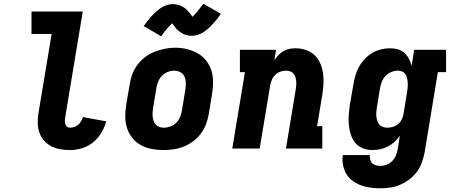

<svg xmlns="http://www.w3.org/2000/svg" viewBox="-20 -797 2440 1030"><path d="M356 8Q329 8 303 3.5Q277 -1 255 -12.5Q233 -24 216.5 -42.5Q200 -61 191.5 -85Q183 -109 182.5 -135.5Q182 -162 186 -188L257 -615H149V-735H424L330 -169Q328 -159 328 -149.5Q328 -140 330.5 -131.5Q333 -123 339.5 -117.5Q346 -112 356 -112Q367 -112 379 -116Q391 -120 400 -128Q409 -136 415 -147Q421 -158 425 -169L550 -146Q541 -114 523.5 -84.5Q506 -55 479.5 -33.5Q453 -12 420.5 -2Q388 8 356 8Z M856 8Q824 8 793 2Q762 -4 735.5 -18.5Q709 -33 690 -57Q671 -81 661.5 -110Q652 -139 652 -171Q652 -203 657 -235L676 -345Q680 -373 690 -399.5Q700 -426 717.5 -449.5Q735 -473 759 -491Q783 -509 810 -519.5Q837 -530 864.5 -535.5Q892 -541 920 -541Q952 -541 982.5 -533.5Q1013 -526 1039.5 -511.5Q1066 -497 1085 -473Q1104 -449 1113.5 -420Q1123 -391 1123 -359Q1123 -327 1118 -295L1100 -185Q1095 -157 1085 -130.5Q1075 -104 1057.5 -80.5Q1040 -57 1016 -39Q992 -21 965.5 -10.5Q939 0 911 4Q883 8 856 8ZM859 -112Q877 -112 894.5 -118.5Q912 -125 925.5 -138.5Q939 -152 946 -169.5Q953 -187 956 -204L974 -314Q977 -333 977 -351Q977 -369 970 -385Q963 -401 948 -409.5Q933 -418 914 -418Q897 -418 879.5 -411Q862 -404 849 -390.5Q836 -377 829 -360Q822 -343 819 -326L801 -216Q799 -204 798.5 -191.5Q798 -179 799.5 -167.5Q801 -156 805 -145.5Q809 -135 817 -127Q825 -119 836 -115.5Q847 -112 859 -112ZM845 -602 751 -657Q760 -670 769 -681.5Q778 -693 786 -702.5Q794 -712 802.5 -720.5Q811 -729 819 -736Q827 -743 838 -751Q849 -759 860 -764Q871 -769 883.5 -772Q896 -775 908 -775Q913 -775 919 -774Q925 -773 930.5 -772Q936 -771 941.5 -769Q947 -767 952 -765Q957 -763 961.5 -760Q966 -757 970 -754.5Q974 -752 979 -747.5Q984 -743 987.5 -739Q991 -735 994.5 -731Q998 -727 1000.5 -723.5Q1003 -720 1006 -716Q1009 -712 1012 -707Q1020 -714 1025.5 -720Q1031 -726 1038 -734.5Q1045 -743 1053 -753.5Q1061 -764 1071 -777L1165 -723Q1156 -710 1147 -698.5Q1138 -687 1129.5 -677.5Q1121 -668 1113 -659.5Q1105 -651 1097 -644Q1089 -637 1078 -629Q1067 -621 1056 -616Q1045 -611 1032.5 -608Q1020 -605 1008 -605Q1002 -605 996.5 -605.5Q991 -606 985.5 -607.5Q980 -609 974.5 -610.5Q969 -612 964 -614.5Q959 -617 954.5 -620Q950 -623 946 -625.5Q942 -628 937 -632.5Q932 -637 928 -641Q924 -645 921 -649Q918 -653 915.5 -656.5Q913 -660 909.5 -664.5Q906 -669 903 -672Q896 -665 890.5 -659.5Q885 -654 878 -645.5Q871 -637 862.5 -626.5Q854 -616 845 -602Z M1226 0 1294 -410H1267V-530H1461L1452 -474Q1462 -489 1474 -501.5Q1486 -514 1501 -523Q1516 -532 1532.5 -535Q1549 -538 1565 -538Q1594 -538 1620.5 -529Q1647 -520 1666.5 -502Q1686 -484 1697 -459.5Q1708 -435 1712.5 -408Q1717 -381 1715.5 -352Q1714 -323 1710 -295L1681 -120H1709V0H1514L1566 -314Q1568 -326 1569 -337.5Q1570 -349 1569 -360.5Q1568 -372 1565 -382.5Q1562 -393 1555 -401.5Q1548 -410 1537.5 -414Q1527 -418 1515 -418Q1500 -418 1485 -413Q1470 -408 1458 -397Q1446 -386 1439.5 -371.5Q1433 -357 1430 -342L1373 0Z M2021 213Q1994 213 1967 209.5Q1940 206 1916 197Q1892 188 1871.5 173Q1851 158 1838 136Q1825 114 1820 87.5Q1815 61 1819 35H1964Q1963 47 1966 59Q1969 71 1977 79Q1985 87 1997 90Q2009 93 2021 93Q2038 93 2055.5 86Q2073 79 2085.5 65.5Q2098 52 2104.5 35Q2111 18 2114 1L2125 -69Q2113 -51 2096.5 -36Q2080 -21 2060.5 -11Q2041 -1 2020 3.5Q1999 8 1978 8Q1951 8 1926.5 -1.5Q1902 -11 1886 -30.5Q1870 -50 1862 -75Q1854 -100 1851.5 -126.5Q1849 -153 1851 -180.5Q1853 -208 1857 -235L1876 -345Q1880 -369 1887 -393Q1894 -417 1906.5 -439.5Q1919 -462 1937 -481Q1955 -500 1977 -513Q1999 -526 2023.5 -532Q2048 -538 2073 -538Q2094 -538 2114 -532.5Q2134 -527 2149 -513.5Q2164 -500 2173.5 -482Q2183 -464 2188 -444L2202 -530H2373V-410H2329L2258 20Q2253 47 2243.5 73.5Q2234 100 2217.5 123Q2201 146 2177.5 164Q2154 182 2128 193.5Q2102 205 2075 209Q2048 213 2021 213ZM2059 -112Q2074 -112 2089.5 -117Q2105 -122 2117 -132.5Q2129 -143 2136 -158Q2143 -173 2145 -188L2163 -298Q2165 -311 2166.5 -324Q2168 -337 2167.5 -349.5Q2167 -362 2164.5 -374.5Q2162 -387 2156 -397Q2150 -407 2139 -412.5Q2128 -418 2115 -418Q2097 -418 2079.5 -411Q2062 -404 2049 -390.5Q2036 -377 2029 -360Q2022 -343 2019 -326L2001 -216Q1999 -204 1998.5 -191.5Q1998 -179 1999.5 -167.5Q2001 -156 2005 -145.5Q2009 -135 2016.5 -127Q2024 -119 2035.5 -115.5Q2047 -112 2059 -112Z"/></svg>

Font: Iosevka Curly Slab HvEx
Style: Italic
Weight: 900
Width: 7
Italic angle: -9°
Monospace: yes
Designer: Belleve Invis
Foundry: Belleve Invis
Version: Version 11.1.0; ttfautohint (v1.8.3)